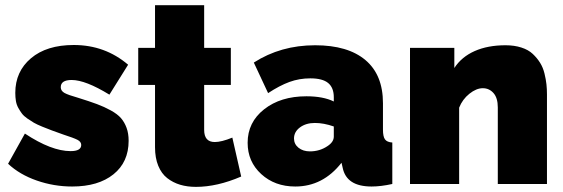

<svg xmlns="http://www.w3.org/2000/svg" viewBox="-20 -711 2177 742"><path d="M258.8 9.8Q188.5 9.8 122.3 -13.2Q56.2 -36.1 11.2 -78.1L76.2 -194.8Q178.7 -127 252.9 -127Q293.9 -127 293.9 -150.9Q293.9 -163.1 279.3 -170.7Q264.6 -178.2 225.1 -190.9Q197.3 -200.7 180.9 -206.8Q164.6 -212.9 143.6 -221.4Q122.6 -230 110.8 -236.8Q99.1 -243.7 85.4 -253.2Q71.8 -262.7 64.7 -272.2Q57.6 -281.7 50.8 -293.9Q43.9 -306.2 41.5 -320.6Q39.1 -335 39.1 -352.1Q39.1 -434.6 99.6 -485.8Q160.2 -537.1 265.1 -537.1Q385.7 -537.1 475.1 -460.9L402.8 -345.2Q310.5 -401.9 256.8 -401.9Q214.8 -401.9 214.8 -374Q214.8 -359.9 229.2 -351.8Q243.7 -343.8 282.2 -333Q326.2 -319.3 354.5 -308.8Q382.8 -298.3 408.4 -284.2Q434.1 -270 447.8 -254.2Q461.4 -238.3 469.2 -216.8Q477.1 -195.3 477.1 -167Q477.1 -84.5 418.5 -37.4Q359.9 9.8 258.8 9.8Z M912.1 -28.8Q819.3 11.2 737.3 11.2Q703.6 11.2 676 2.9Q648.4 -5.4 626.2 -22.7Q604 -40 591.6 -70.3Q579.1 -100.6 579.1 -142.1V-382.8H514.2V-525.9H579.1V-690.9H769V-525.9H872.1V-382.8H769V-209Q769 -162.1 810.1 -162.1Q835.9 -162.1 877.9 -179.2Z M937 -159.2Q937 -238.3 1000.7 -288.6Q1064.5 -338.9 1164.1 -338.9Q1229 -338.9 1270 -318.8V-335Q1270 -372.1 1248.3 -390.1Q1226.6 -408.2 1179.2 -408.2Q1136.7 -408.2 1098.6 -394.3Q1060.5 -380.4 1016.1 -351.1L960.9 -469.2Q1064.9 -536.1 1197.8 -536.1Q1324.2 -536.1 1392.1 -479Q1460 -421.9 1460 -312V-210Q1460 -183.1 1467.8 -172.4Q1475.6 -161.6 1496.1 -160.2V0Q1452.1 9.8 1416 9.8Q1318.8 9.8 1304.2 -63L1299.8 -82Q1228 9.8 1121.1 9.8Q1042 9.8 989.5 -38.3Q937 -86.4 937 -159.2ZM1245.1 -146Q1270 -162.1 1270 -183.1V-222.2Q1231.4 -235.8 1196.8 -235.8Q1162.6 -235.8 1139.4 -218.8Q1116.2 -201.7 1116.2 -175.8Q1116.2 -154.3 1133.5 -140.1Q1150.9 -126 1177.7 -126Q1215.3 -126 1245.1 -146Z M2093.8 0H1903.8V-295.9Q1903.8 -332.5 1887.2 -351.3Q1870.6 -370.1 1845.7 -370.1Q1820.8 -370.1 1793.9 -348.6Q1767.1 -327.1 1754.4 -294.9V0H1564.5V-525.9H1735.8V-448.2Q1763.7 -491.2 1814.5 -513.7Q1865.2 -536.1 1933.6 -536.1Q1967.8 -536.1 1994.9 -527.3Q2022 -518.6 2038.8 -502.7Q2055.7 -486.8 2067.1 -468.5Q2078.6 -450.2 2084.2 -427Q2089.8 -403.8 2091.8 -385.3Q2093.8 -366.7 2093.8 -346.2Z"/></svg>

Font: Rawline Black
Style: Regular
Weight: 900
Designer: Matt McInerney, Pablo Impallari, Rodrigo Fuenzalida
Foundry: Matt McInerney, Pablo Impallari, Rodrigo Fuenzalida
Version: Version 4.020;PS 004.020;hotconv 1.0.88;makeotf.lib2.5.64775